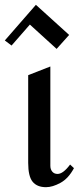

<svg xmlns="http://www.w3.org/2000/svg" viewBox="-27 -772 344 797"><path d="M182 -84Q182 -69 190 -59.5Q198 -50 212 -50Q235 -50 264 -89L280 -74Q257 -31 224 -13Q191 5 164 5Q127 5 108.5 -17.5Q90 -40 90 -96V-460L182 -496ZM260 -627 208 -569 97 -670 21 -583 -7 -604 122 -752Z"/></svg>

Font: Amita
Style: Regular
Weight: 400
Designer: Eduardo Rodriguez Tunni, Modular Infotech, Brian J. Bonislawsky
Foundry: Eduardo Rodriguez Tunni, Modular Infotech, Brian J. Bonislawsky
Version: Version 1.004